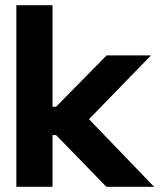

<svg xmlns="http://www.w3.org/2000/svg" viewBox="-20 -720 627 740"><path d="M43 0H182.5V-199.5H196L390 0H574L323 -260.5L562 -506.5H391L196 -308.5H182.5V-700H43Z"/></svg>

Font: MCL Standard Bold
Style: Regular
Weight: 700
Designer: Květoslav Bartoš
Foundry: Florian Karsten
Version: Version 1.001;Glyphs 3.2.3 (3260)